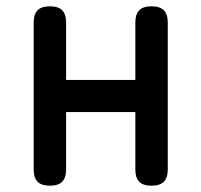

<svg xmlns="http://www.w3.org/2000/svg" viewBox="-20 -580 640 610"><path d="M139 10Q112 10 99.5 -2.5Q87 -15 87 -42V-508Q87 -535 99.5 -547.5Q112 -560 139 -560Q165 -560 177.5 -547.5Q190 -535 190 -508V-326H410V-508Q410 -535 422.5 -547.5Q435 -560 461 -560Q488 -560 500.5 -547.5Q513 -535 513 -508V-42Q513 -15 500.5 -2.5Q488 10 461 10Q435 10 422.5 -2.5Q410 -15 410 -42V-224H190V-42Q190 -15 177.5 -2.5Q165 10 139 10Z"/></svg>

Font: Maple Mono Medium
Style: Regular
Weight: 500
Monospace: yes
Designer: subframe7536
Version: Version 7.000